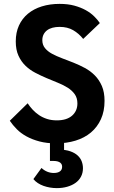

<svg xmlns="http://www.w3.org/2000/svg" viewBox="-20 -730 586 989"><path d="M268.8 8.5Q323 8.5 369.1 -5.6Q415.3 -19.8 448.3 -47.5Q481.3 -75.3 499.9 -116.1Q518.5 -157 518.5 -210.3Q518.5 -255 504.8 -286.9Q491 -318.8 468.4 -341.6Q445.8 -364.5 417.1 -379.9Q388.5 -395.3 358.3 -407.3Q328 -419.3 299.4 -430Q270.8 -440.8 248.1 -453Q225.5 -465.2 211.8 -482.1Q198 -499 198 -523Q198 -539.2 204.3 -552Q210.5 -564.7 222.1 -573.7Q233.8 -582.7 250.3 -587.1Q266.8 -591.5 287.3 -591.5Q327.5 -591.5 356.7 -574.6Q386 -557.7 408.5 -529.5L494.3 -611.2Q482.8 -628.2 465.1 -645.7Q447.5 -663.2 422 -677.5Q396.5 -691.7 363.1 -700.9Q329.8 -710 287 -710Q237 -710 195.5 -697.1Q154 -684.2 124 -659.4Q94 -634.5 77.6 -598.6Q61.2 -562.7 61.2 -516.5Q61.2 -473.7 75 -443.5Q88.7 -413.2 111 -391.6Q133.2 -370 161.9 -355.1Q190.5 -340.2 220 -327.7Q249.5 -315.2 278.1 -303.7Q306.7 -292.2 329 -278.1Q351.2 -264 365 -244.6Q378.7 -225.2 378.7 -197.3Q378.7 -177.5 371.6 -161.6Q364.5 -145.8 351 -134Q337.5 -122.3 317.9 -116.1Q298.2 -110 272.5 -110Q244.8 -110 222.3 -117.3Q199.8 -124.5 181.5 -136.8Q163.3 -149 148.4 -165Q133.5 -181 122.5 -198L30.5 -108Q45.7 -85.5 66.5 -64.5Q87.2 -43.5 116.6 -27.4Q146 -11.3 183.5 -1.4Q221 8.5 268.8 8.5ZM272.5 239Q301.5 239 326.1 232Q350.8 225 368.9 212.1Q387 199.3 397.1 180.1Q407.3 161 407.3 136.7Q407.3 118.5 401 101.6Q394.8 84.7 380.3 71.2Q365.8 57.7 342.3 49.4Q318.8 41 284.8 40.7L310 85.3V-10H237.3V99H254Q267.5 99 276.4 101.4Q285.2 103.8 290.6 108.2Q296 112.7 298 117.9Q300 123 300 129.2Q300 144.7 288.6 152.9Q277.2 161 257.2 161Q239.5 161 223.3 154.4Q207 147.7 193.7 135.2L152 192.5Q161.7 204.5 175.1 213.1Q188.5 221.8 204.1 227.4Q219.8 233 237.3 236Q254.8 239 272.5 239Z"/></svg>

Font: Tilda Sans VF
Style: Regular
Weight: 400
Designer: ParaType Ltd
Foundry: ParaType Ltd
Version: Version 1.010